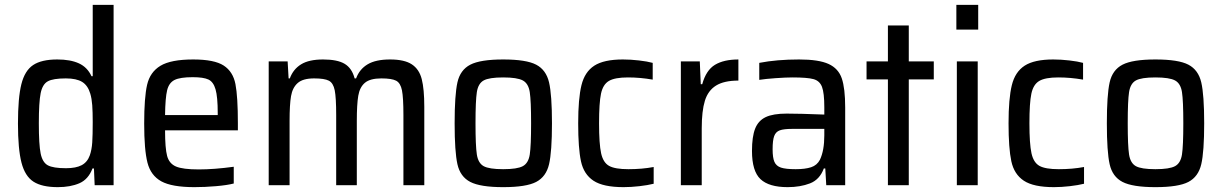

<svg xmlns="http://www.w3.org/2000/svg" viewBox="-20 -763 5035 791"><path d="M54 -254Q54 -360 68 -416Q82 -472 116.5 -495Q151 -518 216 -518Q270 -518 305 -502Q340 -486 357 -449H362V-743H448V0H370L367 -69H361Q344 -24 307 -8Q270 8 218 8Q153 8 118 -14.5Q83 -37 68.5 -93Q54 -149 54 -254ZM350 -123Q358 -146 360 -176Q362 -206 362 -260Q362 -302 360 -329.5Q358 -357 352 -377Q342 -411 318.5 -425.5Q295 -440 251 -440Q199 -440 177 -428Q155 -416 147.5 -379Q140 -342 140 -255Q140 -167 147.5 -130.5Q155 -94 177 -82Q199 -70 252 -70Q293 -70 316.5 -82.5Q340 -95 350 -123Z M960 -226H660Q660 -152 668.5 -120.5Q677 -89 705 -77Q733 -65 799 -65Q862 -65 943 -76V-7Q916 0 870 4Q824 8 781 8Q688 8 644.5 -16Q601 -40 587.5 -93Q574 -146 574 -254Q574 -361 586 -413.5Q598 -466 641 -492Q684 -518 776 -518Q863 -518 901.5 -493Q940 -468 950 -416.5Q960 -365 960 -255ZM660 -289H877V-297Q877 -364 868 -395Q859 -426 838.5 -435.5Q818 -445 774 -445Q722 -445 699 -433.5Q676 -422 668.5 -391Q661 -360 660 -289Z M1087 -510H1165L1169 -440H1174Q1188 -478 1220.5 -498Q1253 -518 1311 -518Q1370 -518 1400 -500Q1430 -482 1441 -440H1447Q1461 -478 1494.5 -498Q1528 -518 1587 -518Q1646 -518 1676.5 -498Q1707 -478 1717.5 -437Q1728 -396 1728 -323V0H1642V-289Q1642 -361 1636 -391Q1630 -421 1612 -430.5Q1594 -440 1551 -440Q1505 -440 1483.5 -422Q1462 -404 1456 -368.5Q1450 -333 1450 -265V0H1365V-289Q1365 -361 1359 -391Q1353 -421 1335 -430.5Q1317 -440 1274 -440Q1228 -440 1206.5 -421Q1185 -402 1179 -367Q1173 -332 1173 -265V0H1087Z M1853 -255Q1853 -372 1864.5 -423.5Q1876 -475 1917.5 -496.5Q1959 -518 2053 -518Q2148 -518 2189 -496.5Q2230 -475 2242 -423.5Q2254 -372 2254 -255Q2254 -138 2242 -86.5Q2230 -35 2189 -13.5Q2148 8 2053 8Q1959 8 1917.5 -13.5Q1876 -35 1864.5 -86.5Q1853 -138 1853 -255ZM2168 -255Q2168 -348 2162.5 -383.5Q2157 -419 2134 -431.5Q2111 -444 2053 -444Q1995 -444 1972.5 -431.5Q1950 -419 1944.5 -383.5Q1939 -348 1939 -255Q1939 -162 1944.5 -126.5Q1950 -91 1972.5 -78.5Q1995 -66 2053 -66Q2111 -66 2134 -78.5Q2157 -91 2162.5 -126.5Q2168 -162 2168 -255Z M2362 -255Q2362 -357 2375.5 -412Q2389 -467 2428.5 -492.5Q2468 -518 2546 -518Q2578 -518 2612.5 -514Q2647 -510 2669 -504V-435Q2617 -444 2567 -444Q2513 -444 2488.5 -429.5Q2464 -415 2456 -377Q2448 -339 2448 -255Q2448 -170 2456.5 -131.5Q2465 -93 2489.5 -79.5Q2514 -66 2569 -66Q2625 -66 2673 -75V-6Q2649 0 2614.5 4Q2580 8 2549 8Q2465 8 2425 -18.5Q2385 -45 2373.5 -98.5Q2362 -152 2362 -255Z M2785 -510H2863L2867 -416H2873Q2889 -474 2925.5 -496Q2962 -518 3022 -518V-431Q2963 -431 2930 -410.5Q2897 -390 2884 -348Q2871 -306 2871 -234V0H2785Z M3078 -141Q3078 -200 3091 -233Q3104 -266 3134.5 -280.5Q3165 -295 3221 -295Q3274 -295 3376 -291V-321Q3376 -380 3366.5 -405Q3357 -430 3331.5 -437Q3306 -444 3245 -444Q3218 -444 3175.5 -441Q3133 -438 3108 -434V-504Q3180 -518 3272 -518Q3353 -518 3393.5 -499.5Q3434 -481 3448 -440Q3462 -399 3462 -320V0H3384L3380 -69H3374Q3357 -23 3317 -7.5Q3277 8 3225 8Q3148 8 3113 -25Q3078 -58 3078 -141ZM3358 -105Q3376 -143 3376 -205V-232H3243Q3209 -232 3192.5 -226Q3176 -220 3169.5 -202.5Q3163 -185 3163 -148Q3163 -113 3170.5 -96Q3178 -79 3197.5 -72.5Q3217 -66 3258 -66Q3297 -66 3321.5 -74Q3346 -82 3358 -105Z M3638 0V-436H3550V-510H3638V-658H3724V-510H3827V-436H3724V0Z M3920 -641V-743H4010V-641ZM3922 0V-510H4008V0Z M4135 -255Q4135 -357 4148.5 -412Q4162 -467 4201.5 -492.5Q4241 -518 4319 -518Q4351 -518 4385.5 -514Q4420 -510 4442 -504V-435Q4390 -444 4340 -444Q4286 -444 4261.5 -429.5Q4237 -415 4229 -377Q4221 -339 4221 -255Q4221 -170 4229.5 -131.5Q4238 -93 4262.5 -79.5Q4287 -66 4342 -66Q4398 -66 4446 -75V-6Q4422 0 4387.5 4Q4353 8 4322 8Q4238 8 4198 -18.5Q4158 -45 4146.5 -98.5Q4135 -152 4135 -255Z M4540 -255Q4540 -372 4551.5 -423.5Q4563 -475 4604.5 -496.5Q4646 -518 4740 -518Q4835 -518 4876 -496.5Q4917 -475 4929 -423.5Q4941 -372 4941 -255Q4941 -138 4929 -86.5Q4917 -35 4876 -13.5Q4835 8 4740 8Q4646 8 4604.5 -13.5Q4563 -35 4551.5 -86.5Q4540 -138 4540 -255ZM4855 -255Q4855 -348 4849.5 -383.5Q4844 -419 4821 -431.5Q4798 -444 4740 -444Q4682 -444 4659.5 -431.5Q4637 -419 4631.5 -383.5Q4626 -348 4626 -255Q4626 -162 4631.5 -126.5Q4637 -91 4659.5 -78.5Q4682 -66 4740 -66Q4798 -66 4821 -78.5Q4844 -91 4849.5 -126.5Q4855 -162 4855 -255Z"/></svg>

Font: Saira Semi Condensed
Style: Regular
Weight: 400
Width: 4
Designer: Hector Gatti with collaboration of the Omnibus-Type team
Foundry: Omnibus-Type
Version: Version 1.001; ttfautohint (v1.8)